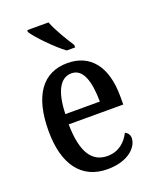

<svg xmlns="http://www.w3.org/2000/svg" viewBox="-144 -849 761 942"><g transform="rotate(-20 236.5 -378.0)"><path d="M263 -606H307V-619C282 -657 243 -721 226 -766H115V-756C137 -721 214 -642 263 -606ZM253 10C366 10 416 -50 416 -94C416 -112 405 -124 393 -129C372 -87 334 -51 275 -51C194 -51 150 -116 148 -262H433V-305C433 -463 362 -547 244 -547C117 -547 44 -452 44 -264C44 -90 118 10 253 10ZM330 -315H150C153 -429 186 -493 246 -493C306 -493 329 -422 330 -315Z"/></g></svg>

Font: Noto Serif Hebrew Condensed Medium
Style: Regular
Weight: 500
Width: 3
Designer: Monotype Design Team
Foundry: Monotype Imaging Inc.
Version: Version 2.004